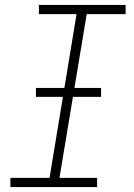

<svg xmlns="http://www.w3.org/2000/svg" viewBox="-20 -755 540 775"><path d="M22 0V-37H180L289 -698H137V-735H487V-698H330L220 -37H372V0ZM125 -364V-400H388V-364Z"/></svg>

Font: Iosevka Curly XLtObl
Style: Regular
Weight: 200
Italic angle: -9°
Monospace: yes
Designer: Belleve Invis
Foundry: Belleve Invis
Version: Version 11.1.0; ttfautohint (v1.8.3)